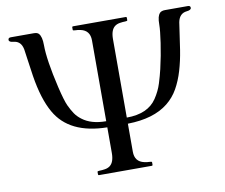

<svg xmlns="http://www.w3.org/2000/svg" viewBox="-76 -782 1026 875"><g transform="rotate(-10 436.5 -344.0)"><path d="M563 -672.9Q563 -668.9 552.5 -668.9Q542 -668.9 528.1 -666.7Q514.2 -664.6 504.4 -657.2Q483.9 -641.6 483.9 -599.1V-236.3Q582 -236.3 623 -297.9Q644.5 -330.1 655 -364Q665.5 -397.9 672.4 -427.2Q679.2 -456.5 685.1 -487.1Q690.9 -517.6 694.8 -544.9Q703.1 -602.1 703.1 -625.5Q703.1 -648.9 706.5 -661.4Q710 -673.8 715.3 -679.7Q723.6 -688.5 740.2 -688.5H846.2Q857.9 -688.5 857.9 -678.7Q857.9 -668 837.4 -666Q802.7 -662.6 794.9 -623Q793 -613.3 788.6 -580.1Q784.2 -546.9 776.4 -497.1Q768.6 -447.3 755.6 -403.8Q742.7 -360.4 722.7 -324.7Q702.6 -289.1 670.9 -263.7Q604 -210 483.9 -208V-78.1Q483.9 -31.7 527.3 -22.5Q541 -19.5 551.5 -19.5Q562 -19.5 562 -15.6V-3.9Q562 0 558.1 0H313.5Q309.6 0 309.6 -3.9V-15.6Q309.6 -19.5 320.1 -19.5Q330.6 -19.5 344.5 -21.7Q358.4 -23.9 368.2 -31.2Q388.7 -46.9 388.7 -89.4V-208Q213.9 -210.4 149.4 -324.7Q112.8 -388.7 95.7 -497.1Q87.9 -546.9 83.7 -580.1Q79.6 -613.3 77.6 -623.3Q75.7 -633.3 71.8 -641.6Q61 -663.6 35.2 -666Q14.6 -668 14.6 -678.2Q14.6 -688.5 26.4 -688.5H132.3Q149.4 -688.5 155.8 -681.2Q169.4 -666.5 169.4 -627Q169.4 -559.1 200.2 -427.2Q215.8 -361.3 227.1 -337.6Q238.3 -314 249.3 -297.9Q260.3 -281.7 278.3 -268.1Q319.3 -236.3 388.7 -236.3V-610.4Q388.7 -656.7 345.7 -666Q331.5 -668.9 321 -668.9Q310.5 -668.9 310.5 -672.9V-684.6Q310.5 -688.5 314.5 -688.5H559.1Q563 -688.5 563 -684.6Z"/></g></svg>

Font: Cardo-Italic
Style: Italic
Weight: 400
Italic angle: -12°
Designer: David J. Perry
Foundry: David J. Perry
Version: Version 0.991